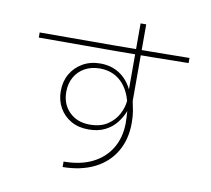

<svg xmlns="http://www.w3.org/2000/svg" viewBox="-91 -918 1182 1074"><g transform="rotate(10 500.0 -381.5)"><path d="M332 52V21Q426 21 493.5 -12Q561 -45 598.5 -106Q636 -167 637 -250Q637 -268 636 -285Q635 -302 634 -319Q621 -285 596 -252.5Q571 -220 531.5 -200Q492 -180 437 -180Q380 -180 338 -204Q296 -228 272 -270Q248 -312 248 -365Q248 -420 272.5 -462.5Q297 -505 340.5 -530Q384 -555 440 -555Q502 -555 548.5 -525Q595 -495 622 -440V-815H654V-380Q660 -352 665 -324.5Q670 -297 670 -258Q670 -163 628.5 -93.5Q587 -24 511.5 13.5Q436 51 332 52ZM439 -208Q501 -208 540.5 -234.5Q580 -261 600 -299.5Q620 -338 623 -375Q603 -448 556.5 -487.5Q510 -527 442 -527Q394 -527 357 -506.5Q320 -486 299.5 -449.5Q279 -413 279 -366Q279 -296 323.5 -252Q368 -208 439 -208ZM75 -638V-667Q287 -667 500 -668Q713 -669 925 -672V-643Q713 -639 500 -638.5Q287 -638 75 -638Z"/></g></svg>

Font: Murecho Thin ExtraLight
Style: Regular
Weight: 250
Version: Version 1.010